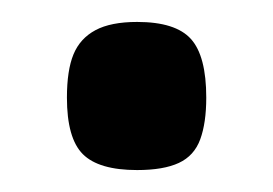

<svg xmlns="http://www.w3.org/2000/svg" viewBox="-20 -145 249 175"><path d="M105 10Q70 10 55.5 -4.5Q41 -19 41 -56Q41 -81 47 -95.5Q53 -110 67 -117.5Q81 -125 105 -125Q140 -125 154 -109.5Q168 -94 168 -56Q168 -33 162.5 -18Q157 -3 143 3.5Q129 10 105 10Z"/></svg>

Font: Fredoka SemiCondensed Medium
Style: Regular
Weight: 500
Width: 4
Designer: Ben Nathan
Foundry: Milena B. Brandão, Ben Nathan
Version: Version 2.001